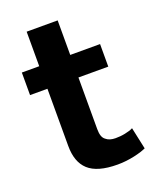

<svg xmlns="http://www.w3.org/2000/svg" viewBox="-121 -696 624 768"><g transform="rotate(-20 191.0 -312.0)"><path d="M345 -477V-381H218V-161C218 -138 223 -123 234 -115C244 -106 258 -102 275 -102C288 -102 302 -103 316 -106C330 -109 341 -112 350 -117L370 -24C359 -19 342 -13 319 -8C296 -3 272 0 247 0C189 0 148 -12 123 -35C98 -58 86 -92 86 -138V-381H12V-477H86V-624H218V-477Z"/></g></svg>

Font: Holmes&Hills Bold
Style: Bold
Weight: 500
Designer: Noopur Datye, Girish Dalvi, Yashodeep Gholap, Pallavi Karambelkar
Foundry: Ek Type
Version: ""